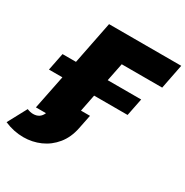

<svg xmlns="http://www.w3.org/2000/svg" viewBox="-257 -865 1195 1237"><g transform="rotate(30 340.5 -246.5)"><path d="M60 0 111 -253H11L37 -383H137L200 -700H737L701 -517H400L373 -383H622L596 -253H347L322 -127H389L368 -23Q353 52 311 103.5Q269 155 210 181Q151 207 85 207Q13 207 -56 177L20 36Q44 46 65 46Q116 46 135 0Z"/></g></svg>

Font: Montserrat Black
Style: Italic
Weight: 900
Italic angle: -11.3°
Designer: Julieta Ulanovsky
Foundry: Julieta Ulanovsky
Version: Version 9.000; ttfautohint (v1.8.4.7-5d5b)